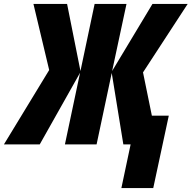

<svg xmlns="http://www.w3.org/2000/svg" viewBox="-87 -734 974 976"><path d="M530 222H692L771 -146H685L640 -366L867 -714H688L483 -373L556 -714H394L322 -373L254 -714H83L163 -378L-67 0H115L320 -364L243 0H404L481 -363L540 0H577Z"/></svg>

Font: Noto Sans ExtraCondensed Black
Style: Italic
Weight: 900
Width: 2
Italic angle: -12°
Designer: Monotype Design Team
Foundry: Monotype Imaging Inc.
Version: Version 2.013